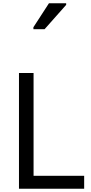

<svg xmlns="http://www.w3.org/2000/svg" viewBox="-20 -1164 564 1184"><path d="M97 0V-714H187V-80H499V0ZM186 -984V-996L282 -1144H388V-1134L255 -984Z"/></svg>

Font: Noto Sans Tifinagh Rhissa Ixa
Style: Regular
Weight: 400
Designer: JamraPatel
Foundry: JamraPatel LLC
Version: Version 2.006; ttfautohint (v1.8.4.7-5d5b)